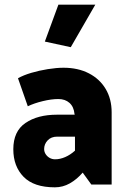

<svg xmlns="http://www.w3.org/2000/svg" viewBox="-20 -790 546 822"><path d="M169 -152Q169 -173 184 -189Q199 -205 225 -205H301V-145Q281 -127 259 -117.5Q237 -108 216 -108Q203 -108 192.5 -114Q182 -120 175.5 -130Q169 -140 169 -152ZM99 -335Q126 -348 163 -357Q200 -366 230 -366Q259 -366 277.5 -349.5Q296 -333 299 -302L300 -299H224Q141 -299 89 -263.5Q37 -228 37 -151Q37 -78 81 -33Q125 12 215 12Q249 12 279 -5Q309 -22 334 -51L371 0H458V-309Q458 -366 432.5 -409Q407 -452 360.5 -476Q314 -500 252 -500Q222 -500 184.5 -494Q147 -488 113.5 -478Q80 -468 57 -455ZM283 -588 388 -770H230L172 -612Z"/></svg>

Font: Catamaran ExtraBold
Style: Regular
Weight: 800
Designer: Pria Ravichandran
Version: Version 2.000